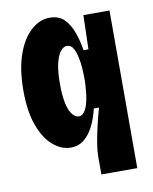

<svg xmlns="http://www.w3.org/2000/svg" viewBox="-79 -602 648 811"><g transform="rotate(-10 244.5 -197.0)"><path d="M290 148V72Q290 48 295 17Q300 -14 308.5 -51.5Q317 -89 329 -132H307Q296 -86 278.5 -53.5Q261 -21 238 -3.5Q215 14 184 14Q143 14 107 -17Q71 -48 49 -108Q27 -168 27 -257Q27 -347 49 -410.5Q71 -474 108.5 -508Q146 -542 189 -542Q229 -542 252 -518.5Q275 -495 288 -458Q301 -421 307 -382H328L332 -528H444V-248V148ZM239 -110Q253 -110 262.5 -123Q272 -136 277.5 -155Q283 -174 285.5 -194.5Q288 -215 289 -231.5Q290 -248 290 -254V-268Q290 -282 288.5 -305.5Q287 -329 282 -353.5Q277 -378 267.5 -395Q258 -412 240 -412Q226 -412 213 -396Q200 -380 192 -346.5Q184 -313 184 -259Q184 -207 191.5 -174Q199 -141 212 -125.5Q225 -110 239 -110Z"/></g></svg>

Font: Bricolage Grotesque Condensed ExtraBold
Style: Regular
Weight: 800
Width: 3
Designer: Mathieu Triay
Foundry: Atelier Triay
Version: Version 1.000;gftools[0.9.30]